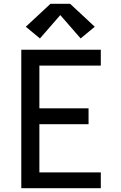

<svg xmlns="http://www.w3.org/2000/svg" viewBox="-20 -999 640 1019"><path d="M93 0V-735H515V-651H189V-424H450V-340H189V-84H515V0ZM192 -795 117 -857 248 -979H352L483 -857L408 -795L300 -919Z"/></svg>

Font: Iosevka Custom Medium Extended
Style: Regular
Weight: 500
Width: 7
Monospace: yes
Designer: Belleve Invis
Foundry: Belleve Invis
Version: Version 11.2.4; ttfautohint (v1.8.4)